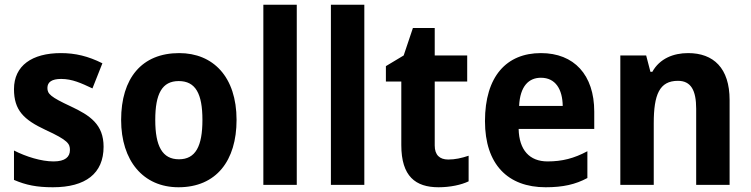

<svg xmlns="http://www.w3.org/2000/svg" viewBox="-20 -780 3167 810"><path d="M417 -161C417 -255 360 -293 279 -331C193 -371 180 -384 180 -409C180 -434 199 -447 238 -447C285 -447 323 -429 370 -407L412 -513C352 -543 298 -556 237 -556C115 -556 39 -503 39 -404C39 -315 80 -275 172 -232C268 -188 275 -173 275 -147C275 -118 255 -99 206 -99C154 -99 90 -119 39 -145V-21C90 1 136 10 203 10C341 10 417 -48 417 -161Z M978 -274C978 -456 879 -556 736 -556C578 -556 491 -450 491 -274C491 -102 584 10 733 10C893 10 978 -103 978 -274ZM635 -274C635 -385 664 -438 734 -438C805 -438 834 -385 834 -274C834 -163 805 -108 735 -108C665 -108 635 -163 635 -274Z M1232 0V-760H1091V0Z M1517 0V-760H1376V0Z M1871 -107C1835 -107 1814 -126 1814 -166V-436H1951V-546H1814V-662H1722L1683 -546L1608 -501V-436H1673V-168C1673 -36 1733 10 1830 10C1879 10 1926 0 1957 -15V-123C1927 -113 1900 -107 1871 -107Z M2262 -556C2117 -556 2026 -458 2026 -269C2026 -87 2122 10 2282 10C2355 10 2408 -2 2458 -29V-142C2402 -112 2352 -99 2290 -99C2214 -99 2170 -147 2168 -236H2487V-309C2487 -464 2402 -556 2262 -556ZM2262 -452C2324 -452 2353 -403 2354 -333H2170C2174 -417 2211 -452 2262 -452Z M2883 -556C2821 -556 2763 -533 2732 -477H2724L2706 -546H2597V0H2738V-260C2738 -381 2762 -439 2840 -439C2895 -439 2917 -399 2917 -321V0H3058V-358C3058 -493 2990 -556 2883 -556Z"/></svg>

Font: Noto Sans Malayalam SemiCondensed
Style: Bold
Weight: 700
Width: 4
Designer: Jelle Bosma - Monotype Design Team
Foundry: Monotype Imaging Inc.
Version: Version 2.104